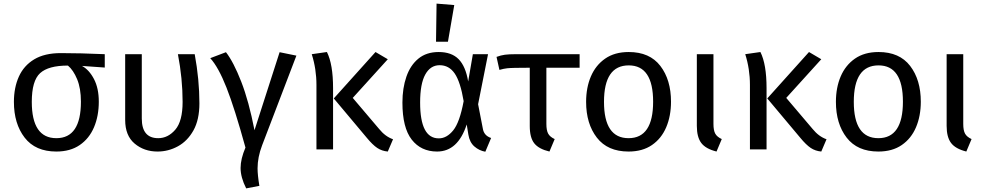

<svg xmlns="http://www.w3.org/2000/svg" viewBox="-20 -827 5454 1063"><path d="M292 12Q176 12 116.5 -65Q57 -142 57 -263Q57 -342 84.5 -403Q112 -464 169.5 -498.5Q227 -533 317 -533Q424 -533 560 -527V-453L434 -462Q474 -440 500.5 -389Q527 -338 527 -264Q527 -185 500.5 -122.5Q474 -60 421.5 -24Q369 12 292 12ZM292 -62Q428 -62 428 -264Q428 -338 407 -388.5Q386 -439 356 -464Q248 -464 202 -422Q156 -380 156 -263Q156 -62 292 -62Z M852 12Q778 12 725.5 -32Q673 -76 673 -163V-527H765V-171Q765 -62 856 -62Q910 -62 950.5 -109Q991 -156 991 -263Q991 -392 965 -527H1058Q1084 -386 1084 -255Q1084 -164 1051 -105Q1018 -46 965 -17Q912 12 852 12Z M1343 216Q1312 155 1312 103Q1312 53 1339 -10Q1279 -228 1234 -342Q1189 -456 1144 -505L1231 -538Q1273 -484 1315.5 -375Q1358 -266 1389 -106L1528 -538L1621 -519L1431 -22Q1406 44 1406 105Q1406 142 1416 202Z M1824 0H1732V-357Q1732 -445 1706 -527L1790 -539Q1824 -471 1824 -339ZM2127 12Q2094 9 2068.5 -8Q2043 -25 2010 -65L1828 -282L2059 -539L2127 -499L1933 -285L2079 -113Q2113 -71 2156 -56Z M2667 13Q2633 7 2606.5 -16Q2580 -39 2573 -82L2564 -138Q2515 12 2400 12Q2311 12 2259.5 -54Q2208 -120 2208 -259Q2208 -339 2230 -402.5Q2252 -466 2296.5 -502.5Q2341 -539 2409 -539Q2480 -539 2519 -499.5Q2558 -460 2572 -376L2598 -527H2682L2627 -250L2653 -116Q2659 -76 2699 -63ZM2410 -61Q2453 -61 2489 -105Q2525 -149 2547 -267Q2529 -374 2497.5 -420Q2466 -466 2414 -466Q2363 -466 2334.5 -414.5Q2306 -363 2306 -259Q2306 -61 2409 -61ZM2460 -596H2394L2397 -807L2495 -799Z M3022 12Q2963 -2 2938 -33.5Q2913 -65 2913 -129V-452Q2814 -452 2788 -449Q2769 -447 2745 -440L2729 -512Q2753 -521 2775.5 -524Q2798 -527 2836 -527H3189V-452H3005V-141Q3005 -105 3015 -87Q3025 -69 3051 -57Z M3460 12Q3344 12 3284.5 -65Q3225 -142 3225 -263Q3225 -342 3251.5 -404Q3278 -466 3330.5 -502.5Q3383 -539 3461 -539Q3577 -539 3636 -462Q3695 -385 3695 -264Q3695 -185 3668.5 -122.5Q3642 -60 3589.5 -24Q3537 12 3460 12ZM3460 -62Q3596 -62 3596 -264Q3596 -465 3461 -465Q3324 -465 3324 -263Q3324 -62 3460 -62Z M3947 12Q3887 -3 3862.5 -35.5Q3838 -68 3838 -130V-527H3930V-141Q3930 -105 3940 -87Q3950 -69 3976 -57Z M4224 0H4132V-357Q4132 -445 4106 -527L4190 -539Q4224 -471 4224 -339ZM4527 12Q4494 9 4468.5 -8Q4443 -25 4410 -65L4228 -282L4459 -539L4527 -499L4333 -285L4479 -113Q4513 -71 4556 -56Z M4843 12Q4727 12 4667.5 -65Q4608 -142 4608 -263Q4608 -342 4634.5 -404Q4661 -466 4713.5 -502.5Q4766 -539 4844 -539Q4960 -539 5019 -462Q5078 -385 5078 -264Q5078 -185 5051.5 -122.5Q5025 -60 4972.5 -24Q4920 12 4843 12ZM4843 -62Q4979 -62 4979 -264Q4979 -465 4844 -465Q4707 -465 4707 -263Q4707 -62 4843 -62Z M5330 12Q5270 -3 5245.5 -35.5Q5221 -68 5221 -130V-527H5313V-141Q5313 -105 5323 -87Q5333 -69 5359 -57Z"/></svg>

Font: Trujillo
Style: Regular
Weight: 400
Designer: Fira Sans original fonts by bBox Type GmbH, Carrois Corporate GbR, & Edenspiekermann AG / Changes by Cristiano Sobral
Foundry: Fira Sans original fonts by bBox Type GmbH, Carrois Corporate GbR, & Edenspiekermann AG / Changes by Cristiano Sobral
Version: Version 4.301;October 17, 2021;FontCreator 14.0.0.2814 64-bi